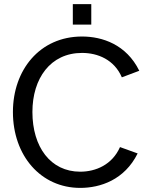

<svg xmlns="http://www.w3.org/2000/svg" viewBox="-20 -900 734 936"><path d="M425 -780V-880H335V-780ZM371 16C469 16 587 -23 651 -152L565 -183C527 -97 447 -63 371 -63C226 -63 138 -184 138 -354C138 -518 226 -642 380 -642C457 -642 537 -609 574 -523L659 -555C596 -683 479 -722 380 -722C173 -722 43 -558 43 -354C43 -141 179 16 371 16Z"/></svg>

Font: Alpha Lyrae Medium
Style: Regular
Weight: 500
Designer: Nikolay Petroussenko, Plamen Motev
Foundry: Fontfabric LLC
Version: Version 1.000;hotconv 1.0.109;makeotfexe 2.5.65596